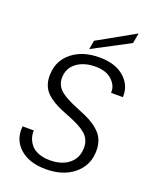

<svg xmlns="http://www.w3.org/2000/svg" viewBox="-166 -1009 898 1110"><g transform="rotate(20 283.0 -453.5)"><path d="M492.2 -175.8Q486.8 -96.7 422.1 -44.9Q357.4 6.8 252.9 6.8Q150.4 6.8 92.5 -45.7Q34.7 -98.1 43.9 -180.2H112.8Q111.3 -156.7 118.4 -134.8Q125.5 -112.8 141.4 -93.3Q157.2 -73.7 187.3 -61.8Q217.3 -49.8 257.8 -49.8Q327.1 -49.8 370.6 -82.3Q414.1 -114.7 418.9 -170.9Q422.4 -202.1 412.8 -226.6Q403.3 -251 384.3 -267.3Q365.2 -283.7 339.8 -297.1Q314.5 -310.5 285.6 -322Q256.8 -333.5 228 -345.2Q199.2 -356.9 173.3 -372.6Q147.5 -388.2 127.9 -407.7Q108.4 -427.2 98.1 -456.5Q87.9 -485.8 90.8 -522.9Q94.7 -604.5 159.4 -655.8Q224.1 -707 326.2 -707Q424.8 -707 479.7 -658.2Q534.7 -609.4 530.8 -537.1H458Q461.4 -580.1 425.5 -614.5Q389.6 -648.9 321.8 -648.9Q255.4 -648.9 211.2 -618.2Q167 -587.4 162.1 -534.2Q159.2 -505.4 169.2 -482.4Q179.2 -459.5 198.7 -443.6Q218.3 -427.7 244.1 -414.6Q270 -401.4 299.1 -389.4Q328.1 -377.4 357.2 -365Q386.2 -352.5 412.1 -335.4Q438 -318.4 457.3 -297.4Q476.6 -276.4 486.1 -245.4Q495.6 -214.4 492.2 -175.8ZM262.2 -786.1 490.2 -914.1 479 -851.1 252.9 -731.9Z"/></g></svg>

Font: SVN-Poppins Light
Style: Italic
Weight: 300
Italic angle: -10°
Designer: Ninad Kale (Devanagari), Jonny Pinhorn (Latin)
Foundry: Indian Type Foundry
Version: Version 3.002 2017